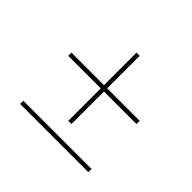

<svg xmlns="http://www.w3.org/2000/svg" viewBox="-109 -600 677 677"><g transform="rotate(45 230.0 -261.0)"><path d="M222 -470H238V-130H222ZM60 -292V-308H400V-292ZM60 -52V-68H400V-52Z"/></g></svg>

Font: Kalnia Thin
Style: Regular
Weight: 250
Designer: Frida Medrano
Foundry: Frida Medrano
Version: Version 1.105